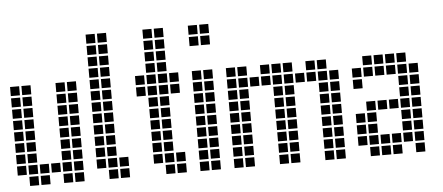

<svg xmlns="http://www.w3.org/2000/svg" viewBox="-46 -746 1942 842"><g transform="rotate(-5 925.0 -325.0)"><path d="M5 -445V-405H45V-445ZM5 -395V-355H45V-395ZM5 -345V-305H45V-345ZM5 -295V-255H45V-295ZM5 -245V-205H45V-245ZM5 -195V-155H45V-195ZM5 -145V-105H45V-145ZM5 -95V-55H45V-95ZM55 -445V-405H95V-445ZM55 -395V-355H95V-395ZM55 -345V-305H95V-345ZM55 -295V-255H95V-295ZM55 -245V-205H95V-245ZM55 -195V-155H95V-195ZM55 -145V-105H95V-145ZM55 -95V-55H95V-95ZM55 -45V-5H95V-45ZM205 -445V-405H245V-445ZM205 -395V-355H245V-395ZM205 -345V-305H245V-345ZM205 -295V-255H245V-295ZM205 -245V-205H245V-245ZM205 -195V-155H245V-195ZM205 -145V-105H245V-145ZM205 -95V-55H245V-95ZM205 -45V-5H245V-45ZM255 -45V-5H295V-45ZM255 -95V-55H295V-95ZM255 -145V-105H295V-145ZM255 -195V-155H295V-195ZM255 -245V-205H295V-245ZM255 -295V-255H295V-295ZM255 -345V-305H295V-345ZM255 -395V-355H295V-395ZM255 -445V-405H295V-445ZM105 -95V-55H145V-95ZM155 -95V-55H195V-95ZM105 -45V-5H145V-45Z M355 -645V-605H395V-645ZM355 -595V-555H395V-595ZM355 -545V-505H395V-545ZM355 -495V-455H395V-495ZM355 -445V-405H395V-445ZM355 -395V-355H395V-395ZM355 -345V-305H395V-345ZM355 -295V-255H395V-295ZM355 -245V-205H395V-245ZM355 -195V-155H395V-195ZM355 -145V-105H395V-145ZM355 -95V-55H395V-95ZM405 -45V-5H445V-45ZM405 -95V-55H445V-95ZM405 -145V-105H445V-145ZM405 -195V-155H445V-195ZM405 -245V-205H445V-245ZM405 -295V-255H445V-295ZM405 -345V-305H445V-345ZM405 -395V-355H445V-395ZM405 -445V-405H445V-445ZM405 -495V-455H445V-495ZM405 -545V-505H445V-545ZM405 -595V-555H445V-595ZM405 -645V-605H445V-645ZM455 -95V-55H495V-95ZM455 -45V-5H495V-45Z M605 -645V-605H645V-645ZM605 -595V-555H645V-595ZM605 -545V-505H645V-545ZM605 -495V-455H645V-495ZM605 -445V-405H645V-445ZM605 -395V-355H645V-395ZM605 -345V-305H645V-345ZM605 -295V-255H645V-295ZM605 -245V-205H645V-245ZM605 -195V-155H645V-195ZM605 -145V-105H645V-145ZM605 -95V-55H645V-95ZM655 -45V-5H695V-45ZM655 -95V-55H695V-95ZM655 -145V-105H695V-145ZM655 -195V-155H695V-195ZM655 -245V-205H695V-245ZM655 -295V-255H695V-295ZM655 -345V-305H695V-345ZM655 -395V-355H695V-395ZM655 -445V-405H695V-445ZM655 -495V-455H695V-495ZM655 -545V-505H695V-545ZM655 -595V-555H695V-595ZM655 -645V-605H695V-645ZM555 -445V-405H595V-445ZM705 -445V-405H745V-445ZM705 -95V-55H745V-95ZM705 -45V-5H745V-45ZM555 -395V-355H595V-395ZM705 -395V-355H745V-395Z M805 -445V-405H845V-445ZM805 -395V-355H845V-395ZM805 -345V-305H845V-345ZM805 -295V-255H845V-295ZM805 -245V-205H845V-245ZM805 -195V-155H845V-195ZM805 -145V-105H845V-145ZM805 -95V-55H845V-95ZM805 -45V-5H845V-45ZM855 -45V-5H895V-45ZM855 -95V-55H895V-95ZM855 -145V-105H895V-145ZM855 -195V-155H895V-195ZM855 -245V-205H895V-245ZM855 -295V-255H895V-295ZM855 -345V-305H895V-345ZM855 -395V-355H895V-395ZM855 -445V-405H895V-445ZM805 -645V-605H845V-645ZM805 -595V-555H845V-595ZM855 -595V-555H895V-595ZM855 -645V-605H895V-645Z M955 -445V-405H995V-445ZM955 -395V-355H995V-395ZM955 -345V-305H995V-345ZM955 -295V-255H995V-295ZM955 -245V-205H995V-245ZM955 -195V-155H995V-195ZM955 -145V-105H995V-145ZM955 -95V-55H995V-95ZM955 -45V-5H995V-45ZM1005 -45V-5H1045V-45ZM1005 -95V-55H1045V-95ZM1005 -145V-105H1045V-145ZM1005 -195V-155H1045V-195ZM1005 -245V-205H1045V-245ZM1005 -295V-255H1045V-295ZM1005 -345V-305H1045V-345ZM1005 -395V-355H1045V-395ZM1005 -445V-405H1045V-445ZM1155 -445V-405H1195V-445ZM1155 -395V-355H1195V-395ZM1155 -345V-305H1195V-345ZM1155 -295V-255H1195V-295ZM1155 -245V-205H1195V-245ZM1155 -195V-155H1195V-195ZM1155 -145V-105H1195V-145ZM1155 -95V-55H1195V-95ZM1155 -45V-5H1195V-45ZM1205 -45V-5H1245V-45ZM1205 -95V-55H1245V-95ZM1205 -145V-105H1245V-145ZM1205 -195V-155H1245V-195ZM1205 -245V-205H1245V-245ZM1205 -295V-255H1245V-295ZM1205 -345V-305H1245V-345ZM1205 -395V-355H1245V-395ZM1205 -445V-405H1245V-445ZM1355 -445V-405H1395V-445ZM1355 -395V-355H1395V-395ZM1355 -345V-305H1395V-345ZM1355 -295V-255H1395V-295ZM1355 -245V-205H1395V-245ZM1355 -195V-155H1395V-195ZM1355 -145V-105H1395V-145ZM1355 -95V-55H1395V-95ZM1355 -45V-5H1395V-45ZM1405 -45V-5H1445V-45ZM1405 -95V-55H1445V-95ZM1405 -145V-105H1445V-145ZM1405 -195V-155H1445V-195ZM1405 -245V-205H1445V-245ZM1405 -295V-255H1445V-295ZM1405 -345V-305H1445V-345ZM1405 -395V-355H1445V-395ZM1105 -445V-405H1145V-445ZM1305 -445V-405H1345V-445ZM1055 -395V-355H1095V-395ZM1105 -395V-355H1145V-395ZM1255 -395V-355H1295V-395ZM1305 -395V-355H1345V-395Z M1505 -95V-55H1545V-95ZM1505 -145V-105H1545V-145ZM1505 -195V-155H1545V-195ZM1555 -245V-205H1595V-245ZM1555 -195V-155H1595V-195ZM1555 -145V-105H1595V-145ZM1555 -95V-55H1595V-95ZM1555 -45V-5H1595V-45ZM1605 -95V-55H1645V-95ZM1655 -95V-55H1695V-95ZM1655 -45V-5H1695V-45ZM1605 -45V-5H1645V-45ZM1705 -95V-55H1745V-95ZM1705 -145V-105H1745V-145ZM1705 -195V-155H1745V-195ZM1705 -245V-205H1745V-245ZM1705 -295V-255H1745V-295ZM1755 -45V-5H1795V-45ZM1755 -95V-55H1795V-95ZM1755 -145V-105H1795V-145ZM1755 -195V-155H1795V-195ZM1755 -245V-205H1795V-245ZM1755 -295V-255H1795V-295ZM1705 -345V-305H1745V-345ZM1705 -395V-355H1745V-395ZM1755 -395V-355H1795V-395ZM1755 -345V-305H1795V-345ZM1705 -445V-405H1745V-445ZM1655 -445V-405H1695V-445ZM1605 -445V-405H1645V-445ZM1555 -445V-405H1595V-445ZM1505 -395V-355H1545V-395ZM1605 -245V-205H1645V-245ZM1655 -245V-205H1695V-245ZM1505 -345V-305H1545V-345ZM1555 -395V-355H1595V-395ZM1605 -395V-355H1645V-395ZM1655 -395V-355H1695V-395Z"/></g></svg>

Font: Nose Transport 13 Square
Style: Regular
Weight: 400
Designer: Nico Rohrbach
Foundry: Nose
Version: Version 1.400;Glyphs 3.2.3 (3260)